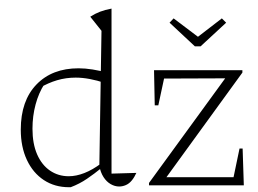

<svg xmlns="http://www.w3.org/2000/svg" viewBox="-20 -776 1081 804"><path d="M269 8Q209 8 163.5 -22Q118 -52 92.5 -106.5Q67 -161 67 -233Q67 -354 132.5 -422Q198 -490 309 -490Q337 -490 368 -485Q399 -480 432 -471L421 -428Q352 -451 297 -451Q256 -451 219 -440Q182 -429 146 -408L166 -424Q142 -387 129 -338.5Q116 -290 116 -237Q116 -174 135.5 -129.5Q155 -85 189.5 -61.5Q224 -38 268 -38Q299 -38 333.5 -51.5Q368 -65 404 -92V-72Q376 -49 344.5 -27.5Q313 -6 276 8Q274 8 272.5 8Q271 8 269 8ZM479 5Q461 5 443.5 -5Q426 -15 413.5 -34.5Q401 -54 396 -81L405 -647L358 -706Q378 -719 399 -727Q420 -735 447 -740V-49L551 -52Q543 -34 532 -20.5Q521 -7 507 -1Q493 5 479 5ZM421 -755 420 -756H421ZM604 0V-10L923 -448L667 -447L643 -335H628L625 -482H995V-472L677 -34H958L983 -154H996L1001 0ZM796 -582 690 -681 707 -699 809 -622 909 -699 927 -681 820 -582Z"/></svg>

Font: Piazzolla Thin Thin
Style: Regular
Weight: 250
Version: Version 2.005